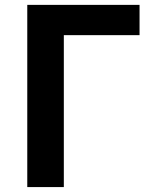

<svg xmlns="http://www.w3.org/2000/svg" viewBox="-20 -760 624 780"><path d="M90.8 0V-740.2H546.9V-617.2H239.3V0Z"/></svg>

Font: Nasu
Style: Bold
Weight: 700
Designer: Ryoko NISHIZUKA (kana &amp; ideographs); Paul D. Hunt (Latin, Greek &amp; Cyrillic); Wenlong ZHANG (bopomofo); Sandoll C
Version: Version 2014.1215